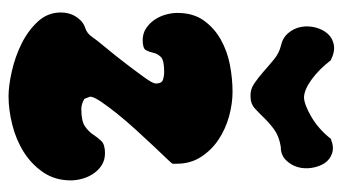

<svg xmlns="http://www.w3.org/2000/svg" viewBox="-192 -580 783 438"><g transform="rotate(90 199.0 -360.5)"><path d="M189 -500Q216 -500 245 -492Q274 -484 298 -468Q322 -452 337.5 -428Q353 -404 353 -373V-363Q353 -362 341.5 -350Q330 -338 313 -320Q296 -302 276 -280Q256 -258 239.5 -237.5Q223 -217 211.5 -200Q200 -183 200 -175L205 -162Q217 -155 228 -155Q256 -155 268 -163.5Q280 -172 286.5 -182Q293 -192 301 -200.5Q309 -209 329 -209Q344 -209 355.5 -202Q367 -195 375 -183.5Q383 -172 387 -158Q391 -144 391 -131Q391 -95 372.5 -68Q354 -41 326 -23.5Q298 -6 264 2.5Q230 11 199 11Q175 11 142 3.5Q109 -4 79.5 -18.5Q50 -33 29 -55.5Q8 -78 8 -108Q8 -133 23 -150Q31 -160 43.5 -164Q56 -168 64 -180Q70 -189 87.5 -210Q105 -231 123 -254.5Q141 -278 155.5 -298Q170 -318 170 -325Q170 -338 162 -341Q154 -344 143 -344Q117 -344 109.5 -336.5Q102 -329 100 -319.5Q98 -310 94 -302.5Q90 -295 71 -295Q56 -295 44.5 -302.5Q33 -310 25 -321.5Q17 -333 13 -347Q9 -361 9 -374Q9 -410 26 -434Q43 -458 69.5 -473Q96 -488 127.5 -494Q159 -500 189 -500ZM117 -724Q137 -698 160 -681Q183 -664 201 -663Q217 -663 245.5 -679.5Q274 -696 296 -724Q315 -732 329.5 -727Q344 -722 352 -709.5Q360 -697 362.5 -680Q365 -663 360.5 -648Q356 -633 344.5 -621.5Q333 -610 314 -610Q290 -606 275 -595Q260 -584 248.5 -572Q237 -560 226.5 -550.5Q216 -541 200 -541Q184 -540 170 -549.5Q156 -559 142.5 -571Q129 -583 115 -594.5Q101 -606 85 -610Q66 -614 55 -627Q44 -640 41 -656Q38 -672 42 -688.5Q46 -705 56 -716.5Q66 -728 81.5 -731Q97 -734 117 -724Z"/></g></svg>

Font: r_Neptun CAT
Style: Regular
Weight: 400
Foundry: Peter Wiegel, CAT-Fonts
Version: Version 1.000;June 8, 2024;FontCreator 14.0.0.2814 32-bit